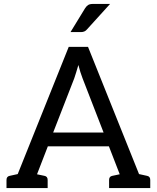

<svg xmlns="http://www.w3.org/2000/svg" viewBox="-20 -955 796 975"><path d="M13 0V-41Q13 -59 29 -62L70 -71L329 -717H427L686 -71L727 -62Q743 -59 743 -41V0H534V-41Q534 -59 550 -62L588 -70L533 -212H223L168 -70L206 -62Q222 -59 222 -41V0ZM357 -557 250 -282H506L399 -558Q388 -586 378 -625Q372 -605 367 -588Q362 -571 357 -557ZM338 -792 412 -913Q419 -924 427.5 -929.5Q436 -935 452 -935H539L422 -806Q411 -792 391 -792Z"/></svg>

Font: Aleo
Style: Regular
Weight: 400
Designer: Alessio Laiso
Foundry: Alessio Laiso
Version: Version 2.001; ttfautohint (v1.8.4.7-5d5b);gftools[0.9.29]